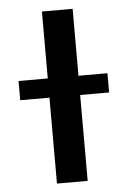

<svg xmlns="http://www.w3.org/2000/svg" viewBox="-51 -728 524 766"><g transform="rotate(-5 211.0 -344.5)"><path d="M29 -344V-421H146V-689H269V-421H385V-344H269V0H146V-344Z"/></g></svg>

Font: Coval
Style: Bold
Weight: 700
Foundry: Context Ltd
Version: Version 001.000